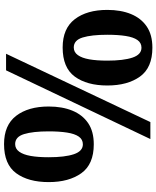

<svg xmlns="http://www.w3.org/2000/svg" viewBox="68 -832 774 950"><g transform="rotate(-90 455.0 -357.0)"><path d="M242 0 582 -714H664L326 0ZM216 -280Q117 -280 73 -341.5Q29 -403 29 -503Q29 -604 73 -664Q117 -724 217 -724Q311 -724 357 -664Q403 -604 403 -503Q403 -436 382.5 -386Q362 -336 321 -308Q280 -280 216 -280ZM216 -334Q240 -334 254 -354Q268 -374 274 -412Q280 -450 280 -503Q280 -581 266.5 -625Q253 -669 217 -669Q194 -669 179.5 -649Q165 -629 158.5 -592.5Q152 -556 152 -503Q152 -423 167 -378.5Q182 -334 216 -334ZM694 10Q595 10 551 -51.5Q507 -113 507 -213Q507 -314 551 -374Q595 -434 695 -434Q789 -434 835 -374Q881 -314 881 -213Q881 -146 860.5 -96Q840 -46 799 -18Q758 10 694 10ZM694 -44Q718 -44 732 -64Q746 -84 752 -122Q758 -160 758 -213Q758 -291 744.5 -335Q731 -379 695 -379Q672 -379 657.5 -359Q643 -339 636.5 -302.5Q630 -266 630 -213Q630 -133 645 -88.5Q660 -44 694 -44Z"/></g></svg>

Font: Noto Rashi Hebrew ExtraBold
Style: Regular
Weight: 800
Version: Version 1.006